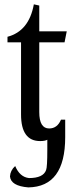

<svg xmlns="http://www.w3.org/2000/svg" viewBox="-20 -625 361 864"><path d="M107.4 218.3Q28.8 211.9 24.9 168.9Q26.4 142.1 48.3 122.1Q68.8 171.4 110.4 176.3Q174.8 176.3 187.5 140.1Q192.9 127.4 192.9 48.3V3.9Q182.1 9.8 160.6 9.8Q74.7 9.8 74.7 -109.9V-434.6H13.7V-459.5Q110.4 -484.9 132.3 -605.5L156.7 -600.1V-483.9H280.3L270.5 -434.6H156.7V-120.6Q156.7 -46.9 201.2 -46.9Q237.8 -46.9 254.4 -86.4H273.4V-7.8Q273.4 215.8 107.4 218.3Z"/></svg>

Font: Kelvinch
Style: Regular
Weight: 400
Designer: Paul James MIller
Foundry: High-Logic / Made with FontCreator
Version: Version 3.30 September 23, 2016